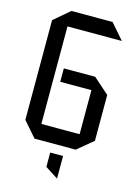

<svg xmlns="http://www.w3.org/2000/svg" viewBox="-131 -778 731 1023"><g transform="rotate(15 235.0 -267.0)"><path d="M133 -623V-85H344V-328H172V-402H345L432 -325V-72L345 0H118L45 -84V-634L132 -708H359L432 -624V-623ZM288 174 218 129V50H289V174Z"/></g></svg>

Font: Foldit Thin
Style: Regular
Weight: 400
Version: Version 1.003